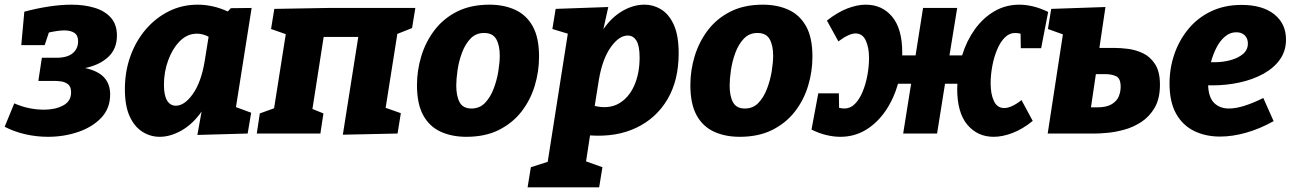

<svg xmlns="http://www.w3.org/2000/svg" viewBox="-34 -571 5522 821"><path d="M171 14Q122 14 74 3Q26 -8 -14 -29L27 -129Q88 -102 155 -102Q202 -102 236 -120Q270 -138 270 -176Q270 -201 256.5 -211Q243 -221 226.5 -223Q210 -225 199 -225H130L145 -324H207Q254 -324 277 -343.5Q300 -363 300 -394Q300 -420 284 -430.5Q268 -441 241 -441Q227 -441 210 -438.5Q193 -436 175 -432L157 -378H57L70 -521Q122 -535 174 -543Q226 -551 272 -551Q327 -551 371 -537.5Q415 -524 440.5 -495Q466 -466 466 -419Q466 -362 429 -327.5Q392 -293 330 -280Q385 -268 411 -240Q437 -212 437 -167Q437 -108 399.5 -68Q362 -28 301 -7Q240 14 171 14Z M649 14Q609 14 575 -7.5Q541 -29 520.5 -73.5Q500 -118 500 -190Q500 -265 523.5 -330.5Q547 -396 589.5 -445.5Q632 -495 688.5 -523Q745 -551 811 -551Q843 -551 875 -544Q907 -537 940 -522L953 -536L1042 -537L975 -113L1040 -89L1025 0L810 6L828 -94Q791 -41 743 -13.5Q695 14 649 14ZM718 -119Q755 -119 790.5 -169Q826 -219 841 -308L858 -414Q833 -427 808 -427Q767 -427 735.5 -395.5Q704 -364 685.5 -314Q667 -264 667 -209Q667 -163 680.5 -141Q694 -119 718 -119Z M1432 5 1498 -413H1350L1302 -105L1349 -86L1336 0H1064L1077 -86L1138 -108L1188 -425L1125 -447L1139 -533L1369 -537H1742L1728 -451L1665 -426L1615 -110L1680 -87L1666 0Z M2059 -551Q2121 -551 2169 -529Q2217 -507 2244 -458.5Q2271 -410 2271 -329Q2271 -265 2252.5 -204Q2234 -143 2196 -94Q2158 -45 2099.5 -15.5Q2041 14 1960 14Q1898 14 1850 -8Q1802 -30 1775.5 -78.5Q1749 -127 1749 -207Q1749 -270 1767.5 -331Q1786 -392 1824 -442Q1862 -492 1920.5 -521.5Q1979 -551 2059 -551ZM2036 -430Q2001 -430 1978 -406Q1955 -382 1941.5 -345.5Q1928 -309 1922.5 -271Q1917 -233 1917 -205Q1917 -160 1931.5 -133.5Q1946 -107 1982 -107Q2017 -107 2040 -131Q2063 -155 2077 -192Q2091 -229 2097 -267Q2103 -305 2103 -333Q2103 -377 2088 -403.5Q2073 -430 2036 -430Z M2222 230 2236 144 2308 121 2394 -427 2328 -447 2342 -533 2567 -541 2546 -446Q2581 -497 2627.5 -524Q2674 -551 2721 -551Q2760 -551 2793.5 -530.5Q2827 -510 2847.5 -464.5Q2868 -419 2868 -343Q2868 -228 2820.5 -147Q2773 -66 2687.5 -25Q2602 16 2489 8L2472 119L2542 144L2528 230ZM2527 -231 2509 -118Q2569 -104 2611.5 -128Q2654 -152 2677.5 -204Q2701 -256 2701 -325Q2701 -375 2687.5 -397Q2674 -419 2650 -419Q2613 -419 2577.5 -369Q2542 -319 2527 -231Z M3228 -551Q3290 -551 3338 -529Q3386 -507 3413 -458.5Q3440 -410 3440 -329Q3440 -265 3421.5 -204Q3403 -143 3365 -94Q3327 -45 3268.5 -15.5Q3210 14 3129 14Q3067 14 3019 -8Q2971 -30 2944.5 -78.5Q2918 -127 2918 -207Q2918 -270 2936.5 -331Q2955 -392 2993 -442Q3031 -492 3089.5 -521.5Q3148 -551 3228 -551ZM3205 -430Q3170 -430 3147 -406Q3124 -382 3110.5 -345.5Q3097 -309 3091.5 -271Q3086 -233 3086 -205Q3086 -160 3100.5 -133.5Q3115 -107 3151 -107Q3186 -107 3209 -131Q3232 -155 3246 -192Q3260 -229 3266 -267Q3272 -305 3272 -333Q3272 -377 3257 -403.5Q3242 -430 3205 -430Z M3559 14Q3531 14 3499.5 6.5Q3468 -1 3436 -17L3465 -172H3553L3554 -110Q3566 -107 3577 -107Q3602 -107 3621.5 -126.5Q3641 -146 3654.5 -178.5Q3668 -211 3675 -249Q3682 -287 3682 -324Q3682 -368 3668 -398Q3654 -428 3624 -428Q3610 -428 3591 -419Q3572 -410 3551 -394L3502 -483Q3546 -518 3588.5 -534.5Q3631 -551 3668 -551Q3738 -551 3781 -499.5Q3824 -448 3824 -346Q3824 -339 3824 -334H3881L3913 -537H4059L4026 -334H4080Q4099 -396 4134 -445Q4169 -494 4217.5 -522.5Q4266 -551 4325 -551Q4353 -551 4384 -543.5Q4415 -536 4448 -520L4418 -365H4331L4330 -427Q4317 -430 4306 -430Q4282 -430 4262.5 -410.5Q4243 -391 4229.5 -358.5Q4216 -326 4209 -288Q4202 -250 4202 -214Q4202 -169 4216 -139Q4230 -109 4260 -109Q4291 -109 4334 -143L4382 -54Q4339 -19 4296 -2.5Q4253 14 4215 14Q4146 14 4102.5 -37.5Q4059 -89 4059 -191Q4059 -203 4060 -213H4007L3973 0H3828L3862 -213H3806Q3788 -149 3753 -97.5Q3718 -46 3669 -16Q3620 14 3559 14Z M4926 -209Q4926 -149 4903.5 -110.5Q4881 -72 4846.5 -49.5Q4812 -27 4773.5 -16.5Q4735 -6 4701.5 -3Q4668 0 4648 0H4446L4511 -424L4447 -447L4461 -533L4693 -541L4667 -366H4735Q4758 -366 4790 -362Q4822 -358 4853 -343.5Q4884 -329 4905 -297Q4926 -265 4926 -209ZM4693 -254H4652L4631 -112H4658Q4697 -112 4719 -125Q4741 -138 4749.5 -158Q4758 -178 4758 -200Q4758 -236 4738.5 -245Q4719 -254 4693 -254Z M5183 13Q5121 13 5072 -11Q5023 -35 4995 -85Q4967 -135 4967 -214Q4967 -279 4987.5 -339Q5008 -399 5047.5 -447Q5087 -495 5144.5 -522.5Q5202 -550 5275 -550Q5364 -550 5414.5 -510Q5465 -470 5465 -402Q5465 -353 5439 -316.5Q5413 -280 5368.5 -255.5Q5324 -231 5267.5 -218.5Q5211 -206 5150 -206Q5141 -206 5132 -206Q5134 -154 5158 -130.5Q5182 -107 5221 -107Q5251 -107 5288.5 -119Q5326 -131 5368 -152L5412 -53Q5353 -20 5294.5 -3.5Q5236 13 5183 13ZM5252 -433Q5226 -433 5204.5 -415Q5183 -397 5168 -368Q5153 -339 5144 -305Q5151 -305 5161 -305Q5196 -305 5228.5 -314Q5261 -323 5281.5 -340.5Q5302 -358 5302 -385Q5302 -406 5289 -419.5Q5276 -433 5252 -433Z"/></svg>

Font: Bitter ExtraBold
Style: Italic
Weight: 800
Italic angle: -9°
Designer: Sol Matas, and Bitter project Authors
Foundry: Sol Matas
Version: Version 2.001